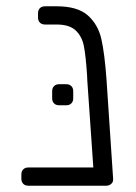

<svg xmlns="http://www.w3.org/2000/svg" viewBox="-20 -591 433 611"><path d="M340 -19Q340 -11 333.5 -5.5Q327 0 318 0H70Q60 0 54 -6Q48 -12 48 -22V-36Q48 -46 54 -52Q60 -58 70 -58H277L258 -332L257 -353Q253 -413 247 -444Q241 -475 221 -494Q201 -513 160 -513H123Q113 -513 107 -519Q101 -525 101 -535V-549Q101 -559 107 -565Q113 -571 123 -571H160Q227 -571 259.5 -542Q292 -513 302.5 -467Q313 -421 319 -337L340 -22ZM168 -256Q158 -256 152 -262Q146 -268 146 -278V-301Q146 -311 152 -317Q158 -323 168 -323H191Q201 -323 207 -317Q213 -311 213 -301V-278Q213 -268 207 -262Q201 -256 191 -256Z"/></svg>

Font: Rubik AZ
Style: Regular
Weight: 300
Designer: Hubert and Fischer
Foundry: Hubert & Fischer
Version: Version 2.000